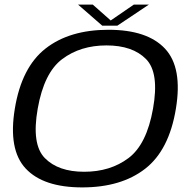

<svg xmlns="http://www.w3.org/2000/svg" viewBox="-20 -810 839 835"><path d="M337.5 5Q168.5 5 91.8 -77Q15 -159 44.5 -337.5Q74 -517.5 178.2 -599Q282.5 -680.5 451.8 -680.5Q621 -680.5 697.8 -598.2Q774.5 -516 745 -337.5Q715.5 -157 611.2 -76Q507 5 337.5 5ZM346 -63Q459.5 -63 538.8 -122.5Q618 -182 645.5 -337.5Q673.5 -494 615 -553.2Q556.5 -612.5 443 -612.5Q330 -612.5 250.8 -553.2Q171.5 -494 144 -337.5Q116.5 -182 175 -122.5Q233.5 -63 346 -63ZM424.5 -698.5 319.5 -790H383.5L461.5 -721L562 -790H627.5L490.5 -698.5Z"/></svg>

Font: Anybody ExtraExpanded Regular
Style: Italic
Weight: 400
Width: 8
Italic angle: -10°
Designer: Tyler Finck
Foundry: Etcetera Type Company
Version: Version 1.010; ttfautohint (v1.8.3) -l 8 -r 50 -G 200 -x 14 